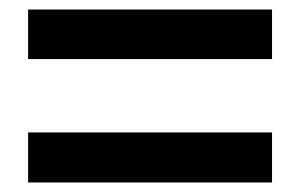

<svg xmlns="http://www.w3.org/2000/svg" viewBox="-20 -576 630 403"><path d="M39 -452V-556H551V-452ZM39 -193V-298H551V-193Z"/></svg>

Font: Noto Sans JP Thin
Style: Bold
Weight: 700
Version: Version 2.004-H2;hotconv 1.0.118;makeotfexe 2.5.65603